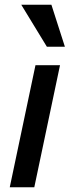

<svg xmlns="http://www.w3.org/2000/svg" viewBox="-20 -786 294 806"><path d="M21 0 128.9 -512.2H231.9L124 0ZM176.8 -589.8 69.3 -766.1H195.8L252.4 -589.8Z"/></svg>

Font: Clear Sans Medium
Style: Italic
Weight: 500
Italic angle: -12°
Foundry: Intel Corporation
Version: Version 1.00